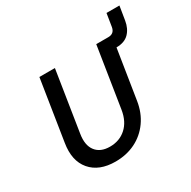

<svg xmlns="http://www.w3.org/2000/svg" viewBox="-151 -808 962 965"><g transform="rotate(-30 330.5 -325.0)"><path d="M78 -200 133 -550H223L168 -200Q158 -138 184.5 -103.5Q211 -69 266 -69Q322 -69 360 -103.5Q398 -138 408 -200L463 -550H533Q568 -550 574 -585L586 -660H661L648 -580Q641 -537 615.5 -511Q590 -485 543 -485L498 -200Q488 -136 454 -88.5Q420 -41 368.5 -15.5Q317 10 253 10Q158 10 110 -46.5Q62 -103 78 -200Z"/></g></svg>

Font: JetBrains Mono NL
Style: Italic
Weight: 400
Italic angle: -9°
Monospace: yes
Designer: Philipp Nurullin, Konstantin Bulenkov
Foundry: JetBrains
Version: Version 2.305; ttfautohint (v1.8.4.7-5d5b)